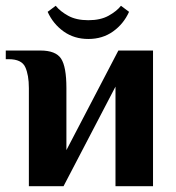

<svg xmlns="http://www.w3.org/2000/svg" viewBox="-21 -645 610 665"><path d="M79 0V-340Q79 -385 66.5 -412.5Q54 -440 9 -440H-1V-470H119Q172 -470 190.5 -442Q209 -414 209 -340V-125L389 -470H509V0H379V-345L199 0ZM285 -510Q236 -510 199.5 -536Q163 -562 144 -604L172 -625Q187 -606 215 -590.5Q243 -575 285 -575Q327 -575 355 -590.5Q383 -606 398 -625L426 -604Q407 -562 370.5 -536Q334 -510 285 -510Z"/></svg>

Font: El Messiri
Style: Bold
Weight: 700
Designer: Mohamed Gaber
Foundry: Kief Type Foundry
Version: Version 2.020; ttfautohint (v1.8.3)